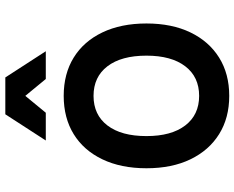

<svg xmlns="http://www.w3.org/2000/svg" viewBox="-102 -784 903 740"><g transform="rotate(-90 350.0 -414.5)"><path d="M350 17Q265 17 202.5 -22Q140 -61 105.5 -132.5Q71 -204 71 -302Q71 -400 105.5 -472Q140 -544 202.5 -582.5Q265 -621 350 -621Q435 -621 497.5 -582.5Q560 -544 594.5 -472Q629 -400 629 -302Q629 -204 594.5 -132.5Q560 -61 497.5 -22Q435 17 350 17ZM350 -99Q423 -99 464 -152.5Q505 -206 505 -302Q505 -399 464 -452.5Q423 -506 350 -506Q277 -506 236 -452.5Q195 -399 195 -302Q195 -206 236 -152.5Q277 -99 350 -99ZM178 -690 279 -846H421L522 -690H415L350 -769L285 -690Z"/></g></svg>

Font: Martian Mono Medium
Style: Regular
Weight: 500
Monospace: yes
Designer: Roman Shamin
Foundry: Evil Martians
Version: Version 1.000; ttfautohint (v1.8.4.7-5d5b)